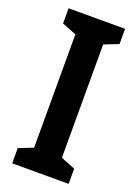

<svg xmlns="http://www.w3.org/2000/svg" viewBox="-138 -773 595 831"><g transform="rotate(20 159.5 -357.0)"><path d="M289 -70 223 -96V-618L289 -644V-714H29V-644L95 -618V-96L29 -70V0H289Z"/></g></svg>

Font: Noto Sans UI Condensed
Style: Bold
Weight: 700
Width: 3
Designer: Monotype Design Team
Foundry: Monotype Imaging Inc.
Version: 1.001